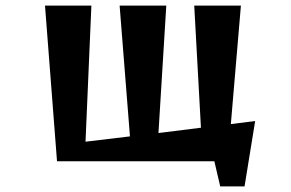

<svg xmlns="http://www.w3.org/2000/svg" viewBox="-20 -577 1040 687"><path d="M768 90 747 0H184L141 -557H307L286 -70L445 -89L408 -557H575L547 -101L699 -120L675 -557H842L806 -133L893 -144L855 90Z"/></svg>

Font: Reggae One
Style: Regular
Weight: 400
Designer: Fontworks Inc.
Foundry: Fontworks Inc.
Version: Version 1.100